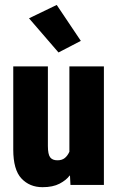

<svg xmlns="http://www.w3.org/2000/svg" viewBox="-20 -756 482 785"><path d="M34.2 -144.5Q34.2 -62 67.6 -26.4Q101.1 9.3 153.8 9.3Q196.3 9.3 223.6 -5.1Q251 -19.5 264.6 -38.1H266.1L268.1 0H404.8V-484.4H263.7V-135.7Q256.3 -119.1 244.9 -109.9Q233.4 -100.6 214.8 -100.6Q194.3 -100.6 185.1 -112.8Q175.8 -125 175.8 -159.2V-484.4H34.2ZM219.2 -541.5 310.5 -588.9 211.9 -735.8 98.6 -681.2Z"/></svg>

Font: Roboto Flex
Style: wght 700 wdth 25 opsz 34 GRAD 0.00 slnt 0.00 XTRA 468 XOPQ 96 YOPQ 79 YTLC 514 YTUC 712 YTAS 750 YTDE -203.00 YTFI 738
Weight: 700
Width: 1
Designer: Berlow after Robertson
Foundry: Google
Version: Version 3.100